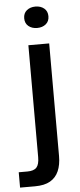

<svg xmlns="http://www.w3.org/2000/svg" viewBox="-90 -748 395 947"><g transform="rotate(-5 108.0 -274.5)"><path d="M-30 167V91H13Q45 91 58.5 76Q72 61 72 25V-529H175V29Q175 72 161.5 103Q148 134 119.5 150.5Q91 167 44 167ZM123 -610Q97 -610 80 -624Q63 -638 63 -663Q63 -688 80 -702Q97 -716 123 -716Q149 -716 166 -702Q183 -688 183 -663Q183 -638 166 -624Q149 -610 123 -610Z"/></g></svg>

Font: Mona Sans ExtraLight Medium
Style: Regular
Weight: 500
Version: Version 2.000